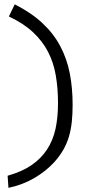

<svg xmlns="http://www.w3.org/2000/svg" viewBox="-20 -738 395 897"><path d="M21.5 -661.1 48.8 -717.8Q126 -678.7 178.2 -629.9Q230.5 -581.1 261.7 -522Q293 -462.9 306.2 -394.5Q319.3 -326.2 319.3 -248Q319.3 -205.1 315.4 -168.5Q311.5 -131.8 301.8 -99.1Q292 -66.4 275.4 -37.6Q258.8 -8.8 234.4 18.6Q194.3 62.5 139.6 94.2Q85 126 19.5 139.6L15.6 83Q82 64.5 127 33.7Q171.9 2.9 199.7 -39.6Q227.5 -82 239.3 -135.7Q251 -189.5 251 -255.9Q251 -325.2 240.7 -385.3Q230.5 -445.3 204.6 -495.6Q178.7 -545.9 134.3 -587.4Q89.8 -628.9 21.5 -661.1Z"/></svg>

Font: Poor Story
Style: Regular
Weight: 400
Designer: YoonDesign Inc.
Foundry: YoonDesign Inc.
Version: Version 3.00